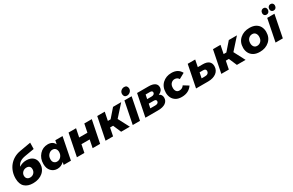

<svg xmlns="http://www.w3.org/2000/svg" viewBox="216 -2422 6203 4068"><g transform="rotate(-30 3318.0 -387.5)"><path d="M317 14Q189 14 116 -54Q43 -122 43 -261Q43 -346 69 -422Q95 -498 143.5 -558Q192 -618 261 -659Q330 -700 416 -715L691 -763L688 -610L458 -571Q377 -557 328 -523.5Q279 -490 253 -427Q330 -481 430 -481Q534 -481 593.5 -427Q653 -373 653 -274Q653 -211 629 -158Q605 -105 560.5 -66.5Q516 -28 454 -7Q392 14 317 14ZM324 -123Q353 -123 376.5 -133Q400 -143 417 -160.5Q434 -178 443.5 -201.5Q453 -225 453 -252Q453 -299 427.5 -322.5Q402 -346 358 -346Q329 -346 304.5 -336Q280 -326 262.5 -309Q245 -292 235 -270Q225 -248 225 -223Q225 -175 252 -149Q279 -123 324 -123Z M917 7Q828 7 767.5 -56Q707 -119 707 -231Q707 -365 789 -456Q871 -547 992 -547Q1114 -547 1160 -451L1178 -541H1355L1248 0H1070L1083 -64Q1012 7 917 7ZM986 -130Q1046 -130 1085 -176.5Q1124 -223 1124 -287Q1124 -335 1098.5 -367Q1073 -399 1023 -399Q970 -399 928 -355.5Q886 -312 886 -242Q886 -186 915.5 -158Q945 -130 986 -130Z M1502 -542H1686L1645 -339H1847L1888 -542H2071L1962 0H1779L1817 -192H1616L1577 0H1394Z M2204 -542H2388L2347 -339H2414L2591 -542H2790L2547 -271L2689 0H2476L2392 -195H2318L2279 0H2095Z M2967.5 -599Q2898 -599 2891 -677Q2891 -730 2925.8 -759.5Q2960.5 -789 3004.5 -789Q3076.5 -789 3082.5 -711Q3082.5 -661 3047.5 -630Q3012.5 -599 2967.5 -599ZM2937.5 0H2760L2868 -540H3044.5Z M3179 -542H3460Q3556 -542 3607.5 -508Q3659 -474 3659 -410Q3659 -365 3633 -331.5Q3607 -298 3559 -279Q3628 -248 3628 -169Q3628 -91 3563.5 -45.5Q3499 0 3378 0H3070ZM3406 -323Q3442 -323 3463.5 -339Q3485 -355 3485 -381Q3485 -424 3426 -424H3320L3299 -323ZM3381 -120Q3420 -120 3441.5 -136Q3463 -152 3463 -180Q3463 -223 3405 -223H3280L3259 -120Z M3961 6Q3875.5 6 3820.5 -27Q3762.5 -62.5 3735.8 -118.2Q3709 -174 3709 -240Q3709 -382 3797 -464.5Q3885 -547 4018 -547Q4182 -547 4247 -419L4111 -344Q4079 -400 4011 -400Q3963 -400 3925.5 -362.5Q3888 -325 3888 -253Q3888 -203 3912.5 -170.5Q3937 -138 3985 -138Q4057 -138 4097 -199L4220 -123Q4134 6 3961 6Z M4688 -373Q4784 -373 4833.5 -333Q4883 -293 4883 -216Q4883 -167 4863.5 -127Q4844 -87 4807.5 -59Q4771 -31 4720 -15.5Q4669 0 4606 0H4309L4417 -541H4600L4567 -373ZM4606 -127Q4648 -127 4673 -148.5Q4698 -170 4698 -207Q4698 -259 4633 -259H4545L4518 -127Z M5036 -542H5220L5179 -339H5246L5423 -542H5622L5379 -271L5521 0H5308L5224 -195H5150L5111 0H4927Z M5872 6Q5782 6 5722 -27.5Q5659.5 -63.5 5630.8 -120.5Q5602 -177.5 5602 -244Q5602 -384 5694.5 -465.5Q5787 -547 5927 -547Q6018 -547 6078 -514Q6140.5 -478.5 6168.8 -421.5Q6197 -364.5 6197 -298Q6197 -159 6105 -76.5Q6013 6 5872 6ZM5885 -134Q5939 -134 5977.5 -173.5Q6016 -213 6016 -285Q6016 -334 5990 -368.5Q5964 -403 5913 -403Q5859 -403 5820.5 -363.5Q5782 -324 5782 -252Q5782 -203 5808 -168.5Q5834 -134 5885 -134Z M6432 0H6254L6362 -541H6539ZM6560 -607Q6531 -607 6511.5 -626Q6492 -645 6492 -676Q6492 -713 6514 -736.5Q6536 -760 6570 -760Q6598 -760 6617 -741Q6636 -722 6636 -691Q6636 -654 6614.5 -630.5Q6593 -607 6560 -607ZM6386 -607Q6357 -607 6337.5 -626Q6318 -645 6318 -676Q6318 -713 6340 -736.5Q6362 -760 6396 -760Q6425 -760 6443.5 -740.5Q6462 -721 6462 -689Q6462 -653 6440.5 -630Q6419 -607 6386 -607Z"/></g></svg>

Font: Argentum Sans
Style: Bold Italic
Weight: 700
Italic angle: -11°
Designer: Julieta Ulanovsky (font), Cristiano Sobral (main changes and remaster)
Foundry: Julieta Ulanovsky (font), Cristiano Sobral (main changes and remaster)
Version: Version 2.007;June 15, 2022;FontCreator 14.0.0.2814 64-bit; 